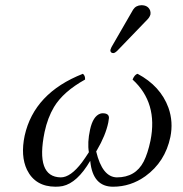

<svg xmlns="http://www.w3.org/2000/svg" viewBox="-20 -704 698 734"><path d="M520.5 -684.1Q546.4 -684.1 554.2 -663.1Q556.2 -655.8 555.2 -648.9Q552.2 -638.7 544.9 -630.9L427.2 -508.8Q419.4 -501.5 413.6 -501Q402.8 -501 401.9 -510.7Q401.9 -512.7 402.3 -514.2Q403.8 -518.6 406.2 -523.9L488.8 -667Q499.5 -683.6 520.5 -684.1ZM631.3 -180.2Q611.3 -85 535.6 -30.3Q479.5 9.8 412.1 9.8Q335 9.8 325.2 -86.9Q325.2 -88.4 324.7 -88.9Q275.4 -4.9 219.7 7.3Q206.5 9.8 192.9 9.8Q114.7 9.8 83 -55.2Q58.1 -107.9 74.2 -185.1Q110.4 -348.6 296.9 -421.9Q306.2 -414.6 305.2 -399.9Q221.7 -353.5 186.5 -294.9Q162.1 -253.9 150.4 -199.2Q115.2 -27.3 212.4 -25.9Q250 -25.9 293.5 -83.5Q305.7 -100.1 319.8 -122.1Q313.5 -158.7 324.2 -208Q335.4 -259.8 363.3 -269.5Q368.2 -271 372.6 -271Q397 -271 396.5 -252.9Q396 -246.1 394 -235.8Q383.8 -186.5 350.6 -129.9Q348.6 -127 347.7 -125Q371.1 -26.9 426.8 -25.9Q498 -25.9 529.3 -86.4Q544.9 -117.2 555.2 -166Q584.5 -311 486.8 -399.9Q494.6 -418.9 505.9 -421.9Q593.8 -375 624 -292Q643.1 -237.8 631.3 -180.2Z"/></svg>

Font: Linux Libertine Display Slanted O
Style: Slanted
Weight: 400
Designer: Philipp H. Poll
Foundry: Philipp H. Poll
Version: Version 5.0.9